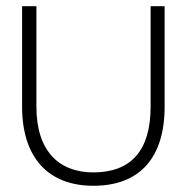

<svg xmlns="http://www.w3.org/2000/svg" viewBox="-20 -583 607 617"><path d="M280 14C429 14 509 -76 509 -240V-563H464V-240C464 -97 399 -29 280 -29C168 -29 97 -99 97 -240V-563H51V-240C51 -79 133 14 280 14Z"/></svg>

Font: OSH Darker Grotesque
Style: Regular
Weight: 400
Designer: Gabriel Lam
Foundry: TypeRant
Version: Version 1.000;Glyphs 3.1.1 (3148)